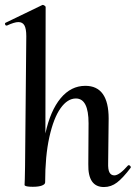

<svg xmlns="http://www.w3.org/2000/svg" viewBox="-33 -745 547 774"><path d="M486 -79Q490 -79 492.5 -75.5Q495 -72 494 -69Q463 -28 439 -9.5Q415 9 386 9Q321 9 323 -83L324 -248Q324 -348 273 -348Q239 -348 211 -308.5Q183 -269 166 -192.5Q149 -116 149 -10Q149 -2 136 3Q123 8 99 8Q68 8 66 1L67 -23L68 -74L73 -599Q73 -629 65.5 -642.5Q58 -656 41 -656Q25 -656 -5 -642H-7Q-11 -642 -12.5 -646.5Q-14 -651 -11 -653L138 -725H140Q143 -725 147 -722Q151 -719 151 -717L150 -207Q170 -299 211.5 -349Q253 -399 311 -399Q405 -399 405 -267L403 -89Q402 -61 408.5 -49.5Q415 -38 428 -38Q448 -38 483 -78Q484 -79 486 -79Z"/></svg>

Font: Cormorant Upright SemiBold
Style: Regular
Weight: 600
Designer: Christian Thalmann (Catharsis Fonts)
Foundry: Catharsis Fonts
Version: Version 3.302